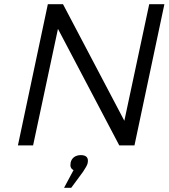

<svg xmlns="http://www.w3.org/2000/svg" viewBox="-20 -690 800 911"><path d="M207 -670 65 0H137L255 -553L546 0H618L760 -670H688L570 -117L279 -670ZM284 201H318L374 125C386 106 393 96 396 84V83C401 59 390 46 364 46C338 46 320 59 315 82V84C312 99 316 111 329 117Z"/></svg>

Font: LT Wave Text Light Italic
Style: Regular
Weight: 300
Designer: Daniel Lyons
Version: Version 2.5 (Glyphs App)